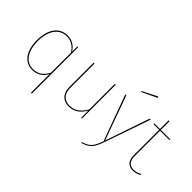

<svg xmlns="http://www.w3.org/2000/svg" viewBox="-83 -1322 2082 2082"><g transform="rotate(45 958.0 -280.5)"><path d="M435.3 -518.3 434.1 -437.7C407.8 -481 358.8 -528.3 275.6 -528.3C148.8 -528.3 75.7 -417.9 75.7 -257.4C75.7 -88.9 151 9.4 265.7 9.4C354.7 9.4 403 -37.7 433.6 -93.1V191.3L447.6 193.9V-518.3ZM266.1 -3.7C159.3 -3.7 90.6 -96.3 90.1 -257.4C89.7 -413.7 161.6 -515.1 276 -515.1C355.6 -515.1 405.1 -468.4 433.6 -419.3V-115C398.1 -48.3 351.7 -3.7 266.1 -3.7Z M1023.1 -518.3H1009.1V-127.7C968.6 -54.8 912.6 -3.7 829.4 -3.7C746.8 -3.7 697.7 -52.7 697.7 -150.4V-518.3H683.7V-149.6C683.7 -46 737.7 9.4 827.7 9.4C913.7 9.4 972.3 -40.4 1010.4 -110L1010.8 0H1023.1Z M1439.4 -755 1267.3 -667.4 1272.6 -657.3 1446 -740.1ZM1558.3 -518.3H1542.6L1368.8 -10.3L1185 -518.3H1169.7L1359.1 0H1365C1326.8 106.9 1304.8 150.6 1202 181L1203.7 192.4C1311.1 161.6 1338.7 114.1 1378.1 0.9Z M1901.1 -30.4C1876.9 -15.4 1848.9 -3.7 1810.3 -3.7C1748.4 -3.7 1714.8 -43.8 1714.8 -116V-505.6H1857.4L1859.6 -518.3H1714.8V-651.9L1700.8 -650.6V-518.3H1614.7V-505.6H1700.8V-115.1C1700.8 -33.7 1741.8 9.4 1809.4 9.4C1851 9.4 1881 -3.1 1907.7 -19.4Z"/></g></svg>

Font: Fira Sans Hair
Style: Regular
Weight: 100
Designer: bBox Type GmbH & Carrois Corporate GbR & Edenspiekermann AG
Foundry: bBox Type GmbH & Carrois Corporate GbR & Edenspiekermann AG
Version: Version 4.300;PS 004.300;hotconv 1.0.88;makeotf.lib2.5.64775